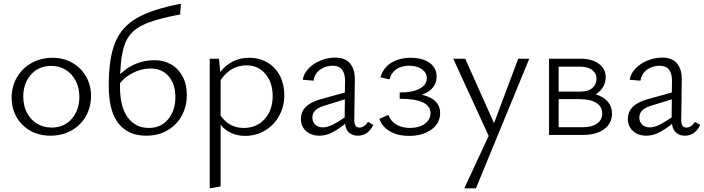

<svg xmlns="http://www.w3.org/2000/svg" viewBox="-20 -731 3814 1040"><path d="M43 -202Q43 -263 72 -312.5Q101 -362 151.5 -390Q202 -418 265 -418Q324 -418 371.5 -391Q419 -364 446 -317Q473 -270 473 -212Q473 -150 444.5 -100.5Q416 -51 366 -23.5Q316 4 253 4Q193 4 145 -22.5Q97 -49 70 -96Q43 -143 43 -202ZM410 -206Q410 -255 390 -293.5Q370 -332 335.5 -353Q301 -374 257 -374Q189 -374 147.5 -326.5Q106 -279 106 -208Q106 -158 126 -120Q146 -82 181 -61Q216 -40 260 -40Q328 -40 369 -88Q410 -136 410 -206Z M992 -216Q992 -156 965.5 -106Q939 -56 889 -26Q839 4 771 4Q675 4 622 -62Q569 -128 569 -268Q569 -415 603.5 -500Q638 -585 721 -633Q804 -681 960 -711L956 -653Q818 -627 752.5 -595Q687 -563 661 -504Q635 -445 631 -329Q668 -366 715.5 -385.5Q763 -405 817 -405Q867 -405 906.5 -382.5Q946 -360 969 -317Q992 -274 992 -216ZM930 -204Q930 -276 893.5 -318Q857 -360 795 -360Q752 -360 707.5 -340Q663 -320 630 -281V-259Q630 -152 672 -95Q714 -38 786 -38Q853 -38 891.5 -86Q930 -134 930 -204Z M1520 -216Q1520 -154 1492 -103.5Q1464 -53 1415.5 -24Q1367 5 1308 5Q1267 5 1232.5 -10.5Q1198 -26 1175 -56V279L1116 289V-413H1166L1173 -341Q1234 -418 1330 -418Q1386 -418 1429.5 -392Q1473 -366 1496.5 -320Q1520 -274 1520 -216ZM1457 -211Q1457 -283 1418 -330Q1379 -377 1316 -377Q1229 -377 1175 -297V-105Q1197 -72 1229 -55Q1261 -38 1300 -38Q1370 -38 1413.5 -86Q1457 -134 1457 -211Z M2002 -54Q1989 -27 1968 -11.5Q1947 4 1918 4Q1890 4 1871.5 -12Q1853 -28 1849 -60Q1811 -29 1777.5 -12.5Q1744 4 1710 4Q1666 4 1638 -21Q1610 -46 1610 -87Q1610 -166 1722 -195L1848 -230L1849 -290Q1850 -375 1782 -375Q1745 -375 1715 -354.5Q1685 -334 1678 -294L1620 -299Q1625 -332 1651 -359.5Q1677 -387 1716 -403Q1755 -419 1796 -419Q1850 -419 1876.5 -387Q1903 -355 1902 -298L1899 -80Q1899 -40 1927 -40Q1940 -40 1952 -48Q1964 -56 1973 -71ZM1729 -41Q1752 -41 1780 -54.5Q1808 -68 1847 -95L1848 -193L1735 -158Q1700 -147 1686 -131Q1672 -115 1672 -95Q1672 -70 1688 -55.5Q1704 -41 1729 -41Z M2364 -118Q2364 -63 2316.5 -29Q2269 5 2196 5Q2135 5 2092.5 -19.5Q2050 -44 2035 -87L2084 -109Q2096 -74 2127 -56Q2158 -38 2200 -38Q2250 -38 2281 -60.5Q2312 -83 2312 -118Q2312 -196 2145 -196V-230Q2215 -230 2253.5 -251Q2292 -272 2292 -307Q2292 -337 2265.5 -356Q2239 -375 2196 -375Q2153 -375 2125.5 -355Q2098 -335 2090 -301L2041 -312Q2056 -365 2100 -391.5Q2144 -418 2204 -418Q2268 -418 2306.5 -391Q2345 -364 2345 -316Q2345 -281 2324 -256Q2303 -231 2265 -218Q2364 -195 2364 -118Z M2847 -413 2558 289H2495L2627 5L2435 -413H2500L2656 -64L2787 -413Z M3295 -116Q3295 -63 3252.5 -31.5Q3210 0 3136 0H2954V-413H3126Q3187 -413 3224 -385.5Q3261 -358 3261 -313Q3261 -285 3247 -260.5Q3233 -236 3207 -220Q3249 -207 3272 -180.5Q3295 -154 3295 -116ZM3006 -370V-235H3127Q3166 -235 3188.5 -254Q3211 -273 3211 -305Q3211 -334 3187.5 -352Q3164 -370 3120 -370ZM3242 -116Q3242 -153 3210.5 -173.5Q3179 -194 3119 -194H3006V-42H3138Q3187 -42 3214.5 -62Q3242 -82 3242 -116Z M3773 -54Q3760 -27 3739 -11.5Q3718 4 3689 4Q3661 4 3642.5 -12Q3624 -28 3620 -60Q3582 -29 3548.5 -12.5Q3515 4 3481 4Q3437 4 3409 -21Q3381 -46 3381 -87Q3381 -166 3493 -195L3619 -230L3620 -290Q3621 -375 3553 -375Q3516 -375 3486 -354.5Q3456 -334 3449 -294L3391 -299Q3396 -332 3422 -359.5Q3448 -387 3487 -403Q3526 -419 3567 -419Q3621 -419 3647.5 -387Q3674 -355 3673 -298L3670 -80Q3670 -40 3698 -40Q3711 -40 3723 -48Q3735 -56 3744 -71ZM3500 -41Q3523 -41 3551 -54.5Q3579 -68 3618 -95L3619 -193L3506 -158Q3471 -147 3457 -131Q3443 -115 3443 -95Q3443 -70 3459 -55.5Q3475 -41 3500 -41Z"/></svg>

Font: Ysabeau Semilight
Style: Regular
Weight: 300
Designer: Christian Thalmann (Catharsis Fonts)
Version: Version 0.003